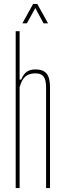

<svg xmlns="http://www.w3.org/2000/svg" viewBox="-20 -959 333 979"><path d="M60 0V-800H80V-553H88Q99.5 -581 116.5 -593Q133.5 -605 161 -605Q200 -605 217.5 -584Q235 -563 235 -514V0H215V-514Q215 -552.5 202.2 -568.8Q189.5 -585 161 -585Q128 -585 109.2 -568.8Q90.5 -552.5 80 -514V0ZM94 -840 149 -939H170L225 -840H202L160 -918L117 -840Z"/></svg>

Font: Big Shoulders Display Thin Thin
Style: Regular
Weight: 250
Version: Version 2.002